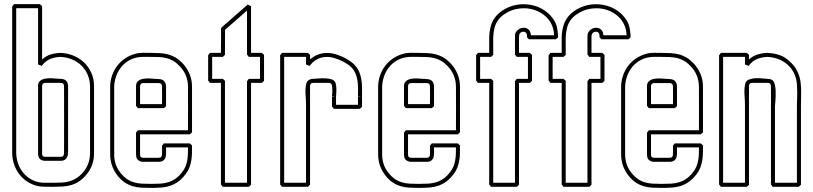

<svg xmlns="http://www.w3.org/2000/svg" viewBox="-20 -896 3943 931"><path d="M39.1 -864.7Q41.5 -867.2 43.5 -870.1Q45.4 -873 47.9 -876H173.3Q176.3 -873.5 179 -871.1Q181.6 -868.7 184.1 -866.2V-607.9Q203.1 -625 225.8 -631.8Q248.5 -638.7 273.4 -639.6Q307.1 -638.2 336.7 -626Q366.2 -613.8 388.2 -592.5Q410.2 -571.3 423.1 -542.2Q436 -513.2 436 -478V-151.9Q436 -122.6 426.3 -95.9Q416.5 -69.3 397.5 -47.4Q379.9 -26.9 361.8 -15.4Q343.8 -3.9 324.2 1.7Q304.7 7.3 283 8.5Q261.2 9.8 235.8 9.8Q213.9 9.8 191.7 9.3Q169.4 8.8 148.4 2Q123.5 -6.3 103.5 -21.5Q83.5 -36.6 69.6 -56.6Q55.7 -76.7 47.9 -100.6Q40 -124.5 39.1 -150.4ZM58.6 -151.9Q59.6 -128.9 66.2 -107.7Q72.8 -86.4 85 -68.6Q97.2 -50.8 114.7 -37.1Q132.3 -23.4 154.8 -16.1Q174.3 -9.8 195.1 -9.8Q215.8 -9.8 235.8 -9.8Q258.8 -9.8 278.8 -10.7Q298.8 -11.7 316.7 -16.8Q334.5 -22 350.6 -32Q366.7 -42 382.8 -60.5Q399.9 -80.1 408.2 -103.8Q416.5 -127.4 416.5 -153.3Q417 -194.8 416.7 -235.1Q416.5 -275.4 416.5 -316.4Q416.5 -356.4 416.7 -396.2Q417 -436 416.5 -476.1Q416.5 -506.8 405.5 -532.7Q394.5 -558.6 375.2 -577.6Q356 -596.7 329.8 -607.7Q303.7 -618.7 273.4 -620.1Q245.1 -619.1 222.2 -609.4Q199.2 -599.6 182.1 -576.2L164.6 -583.5V-856.4H58.6ZM310.1 -151.9Q308.1 -135.3 299.8 -125.7Q291.5 -116.2 273.4 -116.2H198.7Q190.4 -116.2 182.1 -119.6Q173.8 -123 169.4 -130.4Q166.5 -135.7 165.5 -141.6Q164.6 -147.5 164.6 -153.3V-479.5Q164.6 -492.7 170.9 -500.2Q177.2 -507.8 187.3 -511.5Q197.3 -515.1 209.7 -516.1Q222.2 -517.1 234.1 -516.4Q246.1 -515.6 256.6 -514.6Q267.1 -513.7 273.4 -513.7Q280.8 -513.7 288.6 -511.5Q296.4 -509.3 301.8 -503.4Q306.2 -498 308.1 -491.5Q310.1 -484.9 310.1 -478ZM290.5 -153.3Q290.5 -234.9 290.8 -314.9Q291 -395 290.5 -476.1Q290.5 -480.5 289.8 -483.6Q289.1 -486.8 286.6 -490.7Q281.2 -494.1 273.4 -494.1H199.2Q184.1 -494.1 184.1 -478V-151.9Q184.1 -149.4 184.6 -146.2Q185.1 -143.1 186.5 -140.6Q189 -137.2 192.4 -136.5Q195.8 -135.7 199.2 -135.7H273.4Q283.7 -135.7 286.6 -139.9Q289.6 -144 290.5 -153.3Z M514.2 -478Q515.1 -506.3 523.9 -531.2Q532.7 -556.2 548.3 -576.7Q564 -597.2 585.7 -612.1Q607.4 -627 634.8 -634.8Q652.8 -640.1 672.9 -639.9Q692.9 -639.6 710.9 -639.6Q734.4 -639.6 754.6 -638.4Q774.9 -637.2 793.7 -632.6Q812.5 -627.9 829.8 -617.9Q847.2 -607.9 864.3 -590.3Q886.7 -566.9 898.9 -537.8Q911.1 -508.8 911.1 -476.6V-254.4Q908.7 -252 906 -249.5Q903.3 -247.1 900.4 -244.6H659.2V-147.5Q659.2 -142.1 661.6 -135.7Q664.6 -132.8 667.5 -131.8Q670.4 -130.9 674.3 -130.9H748.5Q758.3 -130.9 762 -135.3Q765.6 -139.6 765.6 -148.9Q766.1 -159.2 765.9 -169.2Q765.6 -179.2 765.6 -189.5Q768.1 -191.9 770 -194.8Q772 -197.8 774.4 -200.7H900.4Q903.3 -198.2 906 -195.8Q908.7 -193.4 911.1 -190.9Q911.1 -172.4 910.9 -154.1Q910.6 -135.7 907.7 -118.2Q904.8 -100.6 898.4 -83.7Q892.1 -66.9 880.4 -51.8Q862.3 -28.3 844 -15.1Q825.7 -2 805.2 4.9Q784.7 11.7 761.5 13.4Q738.3 15.1 710.9 15.1Q686.5 15.1 665 13.9Q643.6 12.7 624.3 7.1Q605 1.5 587.2 -9.8Q569.3 -21 552.7 -41Q514.2 -87.4 514.2 -148.9ZM533.7 -147.5Q533.7 -124.5 540 -103.3Q546.4 -82 560.1 -63.5Q575.7 -42.5 592 -30.5Q608.4 -18.6 626.7 -12.7Q645 -6.8 665.8 -5.6Q686.5 -4.4 710.9 -4.4Q736.3 -4.4 757.3 -5.6Q778.3 -6.8 796.9 -12.7Q815.4 -18.6 832 -30.3Q848.6 -42 864.7 -63.5Q875 -76.7 880.4 -90.8Q885.7 -105 888.2 -119.9Q890.6 -134.8 891.1 -150.1Q891.6 -165.5 891.6 -181.2H785.2Q785.2 -169.4 785.4 -157Q785.6 -144.5 783 -134.5Q780.3 -124.5 772.5 -117.9Q764.6 -111.3 748.5 -111.3H673.8Q657.2 -111.3 646.5 -123Q642.1 -128.4 640.9 -135.5Q639.6 -142.6 639.6 -148.9V-252.9Q642.1 -255.4 644 -258.3Q646 -261.2 648.4 -264.2H891.6Q891.6 -317.4 891.8 -369.4Q892.1 -421.4 891.6 -474.6Q891.6 -534.2 849.6 -577.1Q834 -593.3 818.4 -601.8Q802.7 -610.4 785.9 -614.5Q769 -618.7 750.5 -619.4Q731.9 -620.1 710.9 -620.1Q693.8 -620.1 676 -620.4Q658.2 -620.6 641.1 -616.7Q616.2 -610.8 596.7 -597.4Q577.1 -584 563.5 -565.2Q549.8 -546.4 542.2 -523.7Q534.7 -501 533.7 -476.6ZM639.6 -382.8V-478Q639.6 -491.2 646 -499Q652.3 -506.8 662.4 -510.5Q672.4 -514.2 684.6 -515.1Q696.8 -516.1 708.7 -515.4Q720.7 -514.6 731.2 -513.7Q741.7 -512.7 748.5 -512.7Q758.8 -512.7 767.1 -509Q775.4 -505.4 780.8 -496.1Q785.2 -487.3 785.2 -476.6V-381.3Q782.7 -378.9 780 -376.5Q777.3 -374 774.4 -371.6H648.4ZM659.2 -391.1H765.6Q765.6 -412.1 765.9 -432.9Q766.1 -453.6 765.6 -474.6Q765.6 -479 764.9 -482.4Q764.2 -485.8 761.7 -489.7Q756.3 -493.2 748.5 -493.2H674.3Q659.2 -493.2 659.2 -476.6Z M998 -639.6H1051.3Q1051.8 -668.9 1051.8 -698.5Q1051.8 -728 1051.8 -757.3L1054.7 -763.2Q1086.4 -791 1117.7 -818.4Q1148.9 -845.7 1180.7 -873.5Q1185.1 -871.6 1189.2 -869.9Q1193.4 -868.2 1197.3 -866.2V-639.6H1249.5Q1252.4 -637.2 1255.1 -634.8Q1257.8 -632.3 1260.3 -629.9V-503.9Q1257.8 -501.5 1255.1 -499Q1252.4 -496.6 1249.5 -494.1H1197.3V0Q1194.8 2.4 1192.1 4.9Q1189.5 7.3 1186.5 9.8H1060.1Q1057.6 6.8 1055.7 3.9Q1053.7 1 1051.3 -1.5V-494.1H998Q995.6 -497.1 993.7 -500Q991.7 -502.9 989.3 -505.4V-628.4ZM1008.8 -620.1V-513.7H1060.1Q1063 -511.2 1065.7 -508.8Q1068.4 -506.3 1070.8 -503.9V-9.8H1177.7V-502.4Q1180.2 -504.9 1182.1 -507.8Q1184.1 -510.7 1186.5 -513.7H1240.7V-620.1H1186.5Q1184.1 -623 1182.1 -626Q1180.2 -628.9 1177.7 -631.3V-844.7Q1150.9 -821.3 1124.5 -798.1Q1098.1 -774.9 1071.3 -751.5Q1071.3 -720.7 1071 -690.7Q1070.8 -660.6 1070.8 -629.9Q1068.4 -627.4 1065.7 -625Q1063 -622.6 1060.1 -620.1Z M1724.6 -368.2H1598.6Q1596.2 -371.1 1594.2 -374Q1592.3 -377 1589.8 -379.4V-426.8Q1593.3 -426.8 1596.7 -427Q1600.1 -427.2 1603.5 -427.7Q1600.1 -428.2 1596.7 -428.5Q1593.3 -428.7 1589.8 -428.7Q1589.8 -430.7 1590.6 -438.5Q1591.3 -446.3 1591.6 -456.1Q1591.8 -465.8 1590.6 -475.6Q1589.4 -485.4 1585.9 -490.7Q1580.6 -494.1 1572.8 -494.1H1498.5Q1483.4 -494.1 1483.4 -478V0Q1481 2.4 1478.3 4.9Q1475.6 7.3 1472.7 9.8H1347.2Q1344.7 6.8 1342.8 3.9Q1340.8 1 1338.4 -1.5V-628.4Q1340.8 -630.9 1342.8 -633.8Q1344.7 -636.7 1347.2 -639.6H1472.7Q1475.6 -637.2 1478.3 -634.8Q1481 -632.3 1483.4 -629.9V-607.9Q1502.4 -624.5 1523.2 -631.8Q1543.9 -639.2 1565.7 -639.2Q1587.4 -639.2 1609.1 -632.6Q1630.9 -626 1651.9 -615.2Q1669.4 -606 1685.5 -593.8Q1701.7 -581.5 1712.9 -564.5Q1722.7 -548.8 1727.3 -532.2Q1731.9 -515.6 1733.9 -498.3Q1735.8 -481 1735.6 -463.4Q1735.4 -445.8 1735.4 -428.2V-377.9ZM1609.4 -387.7H1715.8V-426.8Q1719.2 -426.8 1722.9 -427Q1726.6 -427.2 1730.5 -427.7Q1726.6 -427.7 1722.9 -428Q1719.2 -428.2 1715.8 -428.7Q1715.8 -444.3 1716.1 -460.7Q1716.3 -477.1 1714.8 -493.2Q1713.4 -509.3 1709.2 -524.4Q1705.1 -539.6 1696.3 -553.7Q1687 -568.8 1672.6 -579.3Q1658.2 -589.8 1642.6 -598.1Q1621.1 -608.9 1599.4 -615Q1577.6 -621.1 1556.6 -619.6Q1535.6 -618.2 1516.4 -607.9Q1497.1 -597.7 1481.4 -576.2L1463.9 -583.5V-620.1H1357.9V-9.8H1463.9V-383.3Q1463.9 -409.7 1461.7 -436.3Q1459.5 -462.9 1464.8 -488.8Q1467.3 -501 1476.8 -507.3Q1486.3 -513.7 1498 -513.7Q1501.5 -513.7 1514.4 -514.9Q1527.3 -516.1 1543.2 -516.4Q1559.1 -516.6 1574.5 -514.4Q1589.8 -512.2 1598.6 -505.9Q1606 -500 1608.4 -488.5Q1610.8 -477.1 1611.1 -464.8Q1611.3 -452.6 1610.4 -441.9Q1609.4 -431.2 1609.4 -427.2Z M1813.5 -478Q1814.5 -506.3 1823.2 -531.2Q1832 -556.2 1847.7 -576.7Q1863.3 -597.2 1885 -612.1Q1906.7 -627 1934.1 -634.8Q1952.1 -640.1 1972.2 -639.9Q1992.2 -639.6 2010.3 -639.6Q2033.7 -639.6 2054 -638.4Q2074.2 -637.2 2093 -632.6Q2111.8 -627.9 2129.2 -617.9Q2146.5 -607.9 2163.6 -590.3Q2186 -566.9 2198.2 -537.8Q2210.4 -508.8 2210.4 -476.6V-254.4Q2208 -252 2205.3 -249.5Q2202.6 -247.1 2199.7 -244.6H1958.5V-147.5Q1958.5 -142.1 1960.9 -135.7Q1963.9 -132.8 1966.8 -131.8Q1969.7 -130.9 1973.6 -130.9H2047.9Q2057.6 -130.9 2061.3 -135.3Q2064.9 -139.6 2064.9 -148.9Q2065.4 -159.2 2065.2 -169.2Q2064.9 -179.2 2064.9 -189.5Q2067.4 -191.9 2069.3 -194.8Q2071.3 -197.8 2073.7 -200.7H2199.7Q2202.6 -198.2 2205.3 -195.8Q2208 -193.4 2210.4 -190.9Q2210.4 -172.4 2210.2 -154.1Q2210 -135.7 2207 -118.2Q2204.1 -100.6 2197.8 -83.7Q2191.4 -66.9 2179.7 -51.8Q2161.6 -28.3 2143.3 -15.1Q2125 -2 2104.5 4.9Q2084 11.7 2060.8 13.4Q2037.6 15.1 2010.3 15.1Q1985.8 15.1 1964.4 13.9Q1942.9 12.7 1923.6 7.1Q1904.3 1.5 1886.5 -9.8Q1868.7 -21 1852.1 -41Q1813.5 -87.4 1813.5 -148.9ZM1833 -147.5Q1833 -124.5 1839.4 -103.3Q1845.7 -82 1859.4 -63.5Q1875 -42.5 1891.4 -30.5Q1907.7 -18.6 1926 -12.7Q1944.3 -6.8 1965.1 -5.6Q1985.8 -4.4 2010.3 -4.4Q2035.6 -4.4 2056.6 -5.6Q2077.6 -6.8 2096.2 -12.7Q2114.7 -18.6 2131.3 -30.3Q2147.9 -42 2164.1 -63.5Q2174.3 -76.7 2179.7 -90.8Q2185.1 -105 2187.5 -119.9Q2189.9 -134.8 2190.4 -150.1Q2190.9 -165.5 2190.9 -181.2H2084.5Q2084.5 -169.4 2084.7 -157Q2085 -144.5 2082.3 -134.5Q2079.6 -124.5 2071.8 -117.9Q2064 -111.3 2047.9 -111.3H1973.1Q1956.5 -111.3 1945.8 -123Q1941.4 -128.4 1940.2 -135.5Q1939 -142.6 1939 -148.9V-252.9Q1941.4 -255.4 1943.4 -258.3Q1945.3 -261.2 1947.8 -264.2H2190.9Q2190.9 -317.4 2191.2 -369.4Q2191.4 -421.4 2190.9 -474.6Q2190.9 -534.2 2148.9 -577.1Q2133.3 -593.3 2117.7 -601.8Q2102.1 -610.4 2085.2 -614.5Q2068.4 -618.7 2049.8 -619.4Q2031.2 -620.1 2010.3 -620.1Q1993.2 -620.1 1975.3 -620.4Q1957.5 -620.6 1940.4 -616.7Q1915.5 -610.8 1896 -597.4Q1876.5 -584 1862.8 -565.2Q1849.1 -546.4 1841.6 -523.7Q1834 -501 1833 -476.6ZM1939 -382.8V-478Q1939 -491.2 1945.3 -499Q1951.7 -506.8 1961.7 -510.5Q1971.7 -514.2 1983.9 -515.1Q1996.1 -516.1 2008.1 -515.4Q2020 -514.6 2030.5 -513.7Q2041 -512.7 2047.9 -512.7Q2058.1 -512.7 2066.4 -509Q2074.7 -505.4 2080.1 -496.1Q2084.5 -487.3 2084.5 -476.6V-381.3Q2082 -378.9 2079.3 -376.5Q2076.7 -374 2073.7 -371.6H1947.8ZM1958.5 -391.1H2064.9Q2064.9 -412.1 2065.2 -432.9Q2065.4 -453.6 2064.9 -474.6Q2064.9 -479 2064.2 -482.4Q2063.5 -485.8 2061 -489.7Q2055.7 -493.2 2047.9 -493.2H1973.6Q1958.5 -493.2 1958.5 -476.6Z M2352.1 -716.8Q2353 -744.6 2360.4 -771Q2367.7 -797.4 2386.2 -818.8Q2404.8 -839.4 2428.7 -852.5Q2452.6 -865.7 2478.8 -871.3Q2504.9 -877 2532 -875Q2559.1 -873 2584 -864Q2608.9 -855 2630.1 -838.4Q2651.4 -821.8 2666.5 -797.9Q2678.2 -779.3 2681.9 -758.3Q2685.5 -737.3 2686.5 -715.3Q2684.1 -712.9 2681.4 -710.4Q2678.7 -708 2675.8 -705.6H2544.9Q2542.5 -708 2540.5 -709.7Q2538.6 -711.4 2536.1 -713.9Q2535.6 -719.2 2535.2 -725.8Q2534.7 -732.4 2530.8 -736.8Q2527.8 -740.7 2522.9 -741.7Q2518.1 -742.7 2513.2 -741.7Q2508.3 -740.7 2504.2 -737.5Q2500 -734.4 2498.5 -730Q2497.6 -726.6 2497.1 -722.7Q2496.6 -718.8 2496.6 -715.3V-639.6H2548.8Q2551.8 -637.2 2554.4 -634.8Q2557.1 -632.3 2559.6 -629.9V-503.9Q2557.1 -501.5 2554.4 -499Q2551.8 -496.6 2548.8 -494.1H2496.6V0Q2494.1 2.4 2491.5 4.9Q2488.8 7.3 2485.8 9.8H2360.8Q2358.4 6.8 2356.4 3.9Q2354.5 1 2352.1 -1.5V-494.1H2297.4Q2294.9 -497.1 2293 -500Q2291 -502.9 2288.6 -505.4V-628.4Q2291 -630.9 2293 -633.8Q2294.9 -636.7 2297.4 -639.6H2352.1ZM2371.6 -629.9Q2369.1 -627.4 2366.5 -625Q2363.8 -622.6 2360.8 -620.1H2308.1V-513.7H2360.8Q2363.8 -511.2 2366.5 -508.8Q2369.1 -506.3 2371.6 -503.9V-9.8H2477.1V-502.4Q2479.5 -504.9 2481.4 -507.8Q2483.4 -510.7 2485.8 -513.7H2540V-620.1H2485.8Q2483.4 -623 2481.4 -626Q2479.5 -628.9 2477.1 -631.3V-716.8Q2477.1 -722.2 2477.5 -727.8Q2478 -733.4 2480.5 -737.8Q2484.9 -746.6 2493.2 -752.7Q2501.5 -758.8 2511 -760.7Q2520.5 -762.7 2530 -760Q2539.6 -757.3 2546.4 -749Q2550.3 -743.7 2552 -737.5Q2553.7 -731.4 2554.7 -725.1H2666.5Q2666 -753.9 2654.8 -777.1Q2643.6 -800.3 2625.5 -816.7Q2607.4 -833 2584.2 -843Q2561 -853 2535.6 -855.2Q2510.3 -857.4 2484.4 -852.3Q2458.5 -847.2 2436 -833.5Q2426.3 -828.1 2417.2 -821Q2408.2 -814 2400.9 -805.7Q2384.3 -785.6 2378.4 -762.9Q2372.6 -740.2 2371.6 -715.3Z M2703.6 -716.8Q2704.6 -744.6 2711.9 -771Q2719.2 -797.4 2737.8 -818.8Q2756.3 -839.4 2780.3 -852.5Q2804.2 -865.7 2830.3 -871.3Q2856.4 -877 2883.5 -875Q2910.6 -873 2935.5 -864Q2960.4 -855 2981.7 -838.4Q3002.9 -821.8 3018.1 -797.9Q3029.8 -779.3 3033.4 -758.3Q3037.1 -737.3 3038.1 -715.3Q3035.6 -712.9 3033 -710.4Q3030.3 -708 3027.3 -705.6H2896.5Q2894 -708 2892.1 -709.7Q2890.1 -711.4 2887.7 -713.9Q2887.2 -719.2 2886.7 -725.8Q2886.2 -732.4 2882.3 -736.8Q2879.4 -740.7 2874.5 -741.7Q2869.6 -742.7 2864.7 -741.7Q2859.9 -740.7 2855.7 -737.5Q2851.6 -734.4 2850.1 -730Q2849.1 -726.6 2848.6 -722.7Q2848.1 -718.8 2848.1 -715.3V-639.6H2900.4Q2903.3 -637.2 2906 -634.8Q2908.7 -632.3 2911.1 -629.9V-503.9Q2908.7 -501.5 2906 -499Q2903.3 -496.6 2900.4 -494.1H2848.1V0Q2845.7 2.4 2843 4.9Q2840.3 7.3 2837.4 9.8H2712.4Q2710 6.8 2708 3.9Q2706.1 1 2703.6 -1.5V-494.1H2648.9Q2646.5 -497.1 2644.5 -500Q2642.6 -502.9 2640.1 -505.4V-628.4Q2642.6 -630.9 2644.5 -633.8Q2646.5 -636.7 2648.9 -639.6H2703.6ZM2723.1 -629.9Q2720.7 -627.4 2718 -625Q2715.3 -622.6 2712.4 -620.1H2659.7V-513.7H2712.4Q2715.3 -511.2 2718 -508.8Q2720.7 -506.3 2723.1 -503.9V-9.8H2828.6V-502.4Q2831.1 -504.9 2833 -507.8Q2835 -510.7 2837.4 -513.7H2891.6V-620.1H2837.4Q2835 -623 2833 -626Q2831.1 -628.9 2828.6 -631.3V-716.8Q2828.6 -722.2 2829.1 -727.8Q2829.6 -733.4 2832 -737.8Q2836.4 -746.6 2844.7 -752.7Q2853 -758.8 2862.5 -760.7Q2872.1 -762.7 2881.6 -760Q2891.1 -757.3 2897.9 -749Q2901.9 -743.7 2903.6 -737.5Q2905.3 -731.4 2906.2 -725.1H3018.1Q3017.6 -753.9 3006.3 -777.1Q2995.1 -800.3 2977.1 -816.7Q2959 -833 2935.8 -843Q2912.6 -853 2887.2 -855.2Q2861.8 -857.4 2835.9 -852.3Q2810.1 -847.2 2787.6 -833.5Q2777.8 -828.1 2768.8 -821Q2759.8 -814 2752.4 -805.7Q2735.8 -785.6 2730 -762.9Q2724.1 -740.2 2723.1 -715.3Z M2991.7 -478Q2992.7 -506.3 3001.5 -531.2Q3010.3 -556.2 3025.9 -576.7Q3041.5 -597.2 3063.2 -612.1Q3085 -627 3112.3 -634.8Q3130.4 -640.1 3150.4 -639.9Q3170.4 -639.6 3188.5 -639.6Q3211.9 -639.6 3232.2 -638.4Q3252.4 -637.2 3271.2 -632.6Q3290 -627.9 3307.4 -617.9Q3324.7 -607.9 3341.8 -590.3Q3364.3 -566.9 3376.5 -537.8Q3388.7 -508.8 3388.7 -476.6V-254.4Q3386.2 -252 3383.5 -249.5Q3380.9 -247.1 3377.9 -244.6H3136.7V-147.5Q3136.7 -142.1 3139.2 -135.7Q3142.1 -132.8 3145 -131.8Q3147.9 -130.9 3151.9 -130.9H3226.1Q3235.8 -130.9 3239.5 -135.3Q3243.2 -139.6 3243.2 -148.9Q3243.7 -159.2 3243.4 -169.2Q3243.2 -179.2 3243.2 -189.5Q3245.6 -191.9 3247.6 -194.8Q3249.5 -197.8 3252 -200.7H3377.9Q3380.9 -198.2 3383.5 -195.8Q3386.2 -193.4 3388.7 -190.9Q3388.7 -172.4 3388.4 -154.1Q3388.2 -135.7 3385.3 -118.2Q3382.3 -100.6 3376 -83.7Q3369.6 -66.9 3357.9 -51.8Q3339.8 -28.3 3321.5 -15.1Q3303.2 -2 3282.7 4.9Q3262.2 11.7 3239 13.4Q3215.8 15.1 3188.5 15.1Q3164.1 15.1 3142.6 13.9Q3121.1 12.7 3101.8 7.1Q3082.5 1.5 3064.7 -9.8Q3046.9 -21 3030.3 -41Q2991.7 -87.4 2991.7 -148.9ZM3011.2 -147.5Q3011.2 -124.5 3017.6 -103.3Q3023.9 -82 3037.6 -63.5Q3053.2 -42.5 3069.6 -30.5Q3085.9 -18.6 3104.2 -12.7Q3122.6 -6.8 3143.3 -5.6Q3164.1 -4.4 3188.5 -4.4Q3213.9 -4.4 3234.9 -5.6Q3255.9 -6.8 3274.4 -12.7Q3293 -18.6 3309.6 -30.3Q3326.2 -42 3342.3 -63.5Q3352.5 -76.7 3357.9 -90.8Q3363.3 -105 3365.7 -119.9Q3368.2 -134.8 3368.7 -150.1Q3369.1 -165.5 3369.1 -181.2H3262.7Q3262.7 -169.4 3262.9 -157Q3263.2 -144.5 3260.5 -134.5Q3257.8 -124.5 3250 -117.9Q3242.2 -111.3 3226.1 -111.3H3151.4Q3134.8 -111.3 3124 -123Q3119.6 -128.4 3118.4 -135.5Q3117.2 -142.6 3117.2 -148.9V-252.9Q3119.6 -255.4 3121.6 -258.3Q3123.5 -261.2 3126 -264.2H3369.1Q3369.1 -317.4 3369.4 -369.4Q3369.6 -421.4 3369.1 -474.6Q3369.1 -534.2 3327.1 -577.1Q3311.5 -593.3 3295.9 -601.8Q3280.3 -610.4 3263.4 -614.5Q3246.6 -618.7 3228 -619.4Q3209.5 -620.1 3188.5 -620.1Q3171.4 -620.1 3153.6 -620.4Q3135.7 -620.6 3118.7 -616.7Q3093.8 -610.8 3074.2 -597.4Q3054.7 -584 3041 -565.2Q3027.3 -546.4 3019.8 -523.7Q3012.2 -501 3011.2 -476.6ZM3117.2 -382.8V-478Q3117.2 -491.2 3123.5 -499Q3129.9 -506.8 3139.9 -510.5Q3149.9 -514.2 3162.1 -515.1Q3174.3 -516.1 3186.3 -515.4Q3198.2 -514.6 3208.7 -513.7Q3219.2 -512.7 3226.1 -512.7Q3236.3 -512.7 3244.6 -509Q3252.9 -505.4 3258.3 -496.1Q3262.7 -487.3 3262.7 -476.6V-381.3Q3260.3 -378.9 3257.6 -376.5Q3254.9 -374 3252 -371.6H3126ZM3136.7 -391.1H3243.2Q3243.2 -412.1 3243.4 -432.9Q3243.7 -453.6 3243.2 -474.6Q3243.2 -479 3242.4 -482.4Q3241.7 -485.8 3239.3 -489.7Q3233.9 -493.2 3226.1 -493.2H3151.9Q3136.7 -493.2 3136.7 -476.6Z M3853 9.8H3727.1Q3724.6 6.8 3722.7 3.9Q3720.7 1 3718.3 -1.5V-383.3Q3718.3 -406.7 3718.5 -429.7Q3718.8 -452.6 3718.3 -476.1Q3718.3 -480.5 3717.5 -483.6Q3716.8 -486.8 3714.4 -490.7Q3709 -494.1 3701.2 -494.1H3627Q3611.8 -494.1 3611.8 -478V0Q3609.4 2.4 3606.7 4.9Q3604 7.3 3601.1 9.8H3475.6Q3473.1 6.8 3471.2 3.9Q3469.2 1 3466.8 -1.5V-628.4Q3469.2 -630.9 3471.2 -633.8Q3473.1 -636.7 3475.6 -639.6H3601.1Q3604 -637.2 3606.7 -634.8Q3609.4 -632.3 3611.8 -629.9V-607.9Q3630.9 -625 3653.6 -631.8Q3676.3 -638.7 3701.2 -639.6Q3717.3 -638.7 3732.2 -636.2Q3747.1 -633.8 3762.7 -627.9Q3774.4 -624 3784.9 -617.2Q3795.4 -610.4 3805.2 -602.1Q3832 -578.6 3844.5 -554Q3856.9 -529.3 3861.3 -502.2Q3865.7 -475.1 3864.7 -445.3Q3863.8 -415.5 3863.8 -381.8V0ZM3737.8 -9.8H3844.2V-383.3Q3844.2 -396 3845 -412.4Q3845.7 -428.7 3845.7 -446Q3845.7 -463.4 3844.7 -480.7Q3843.8 -498 3840.3 -512.7Q3834.5 -537.1 3821.3 -556.6Q3808.1 -576.2 3789.3 -590.1Q3770.5 -604 3747.8 -611.6Q3725.1 -619.1 3701.2 -620.1Q3672.9 -619.1 3649.9 -609.4Q3627 -599.6 3609.9 -576.2L3592.3 -583.5V-620.1H3486.3V-9.8H3592.3V-383.3Q3592.3 -409.7 3590.1 -436.3Q3587.9 -462.9 3593.3 -488.8Q3596.7 -504.4 3611.6 -510.3Q3626.5 -516.1 3644.3 -516.8Q3662.1 -517.6 3678.5 -515.6Q3694.8 -513.7 3701.2 -513.7Q3709.5 -513.7 3718 -511Q3726.6 -508.3 3731.4 -500.5Q3735.8 -493.2 3738 -481.9Q3740.2 -470.7 3741 -457.8Q3741.7 -444.8 3741.2 -431.9Q3740.7 -418.9 3740 -408.2Q3739.3 -397.5 3738.5 -390.1Q3737.8 -382.8 3737.8 -381.8Z"/></svg>

Font: Preussische VI 9 Linie
Style: Regular
Weight: 400
Designer: Peter Wiegel
Foundry: Peter Wiegel
Version: Version 1.000 2009 initial release